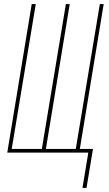

<svg xmlns="http://www.w3.org/2000/svg" viewBox="-20 -755 540 950"><path d="M388 175 417 0H16L137 -735H157L38 -18H187L306 -735H325L207 -18H355L474 -735H493L375 -18H440L408 175Z"/></svg>

Font: Iosevka SS04 Thin Oblique
Style: Regular
Weight: 100
Italic angle: -9°
Monospace: yes
Designer: Belleve Invis
Foundry: Belleve Invis
Version: Version 19.0.0; ttfautohint (v1.8.4)